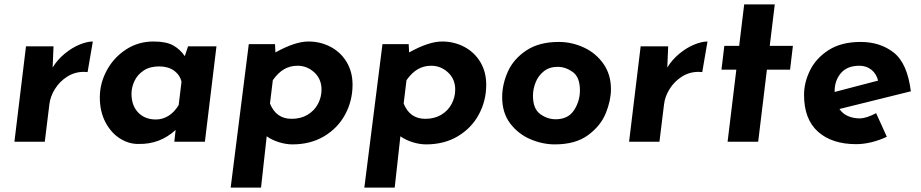

<svg xmlns="http://www.w3.org/2000/svg" viewBox="-20 -649 4217 879"><path d="M221 -340Q243 -376 276.5 -403.5Q310 -431 344.5 -445Q379 -459 405 -459L381 -319Q375 -320 364 -320Q322 -320 287.5 -298Q253 -276 231.5 -241.5Q210 -207 206 -171L185 0H46L99 -437H225Z M971 -437 918 0H778L784 -54Q712 12 615 10Q571 11 530 -14.5Q489 -40 463 -89Q437 -138 437 -203Q437 -268 469 -327Q501 -386 557 -422.5Q613 -459 683 -459Q741 -459 773 -441Q805 -423 826 -392L841 -437ZM811 -275Q803 -307 776 -326Q749 -345 709 -345Q666 -345 637.5 -326Q609 -307 595.5 -278Q582 -249 582 -220Q582 -166 612.5 -134Q643 -102 694 -102Q724 -102 751 -118.5Q778 -135 798 -168Z M1594 -261Q1594 -188 1560.5 -125.5Q1527 -63 1464.5 -25.5Q1402 12 1319 12Q1289 12 1257 2Q1225 -8 1201 -25L1175 210H1036L1119 -447H1239L1241 -409Q1331 -459 1392 -459Q1447 -459 1493.5 -434.5Q1540 -410 1567 -365Q1594 -320 1594 -261ZM1452 -239Q1452 -287 1419 -317.5Q1386 -348 1342 -348Q1308 -348 1280.5 -332Q1253 -316 1229 -282L1216 -175Q1244 -105 1315 -105Q1357 -105 1388 -123.5Q1419 -142 1435.5 -173Q1452 -204 1452 -239Z M2206 -261Q2206 -188 2172.5 -125.5Q2139 -63 2076.5 -25.5Q2014 12 1931 12Q1901 12 1869 2Q1837 -8 1813 -25L1787 210H1648L1731 -447H1851L1853 -409Q1943 -459 2004 -459Q2059 -459 2105.5 -434.5Q2152 -410 2179 -365Q2206 -320 2206 -261ZM2064 -239Q2064 -287 2031 -317.5Q1998 -348 1954 -348Q1920 -348 1892.5 -332Q1865 -316 1841 -282L1828 -175Q1856 -105 1927 -105Q1969 -105 2000 -123.5Q2031 -142 2047.5 -173Q2064 -204 2064 -239Z M2279 -204Q2279 -263 2305 -321Q2331 -379 2389.5 -418Q2448 -457 2538 -457Q2598 -457 2653 -431.5Q2708 -406 2742.5 -357Q2777 -308 2777 -241Q2777 -189 2753.5 -131Q2730 -73 2672.5 -30.5Q2615 12 2520 12Q2464 12 2408.5 -11.5Q2353 -35 2316 -83.5Q2279 -132 2279 -204ZM2635 -235Q2635 -296 2602 -319.5Q2569 -343 2533 -343Q2495 -343 2469.5 -322.5Q2444 -302 2432 -271.5Q2420 -241 2420 -211Q2420 -151 2453 -127Q2486 -103 2524 -103Q2581 -103 2608 -144.5Q2635 -186 2635 -235Z M3035 -340Q3057 -376 3090.5 -403.5Q3124 -431 3158.5 -445Q3193 -459 3219 -459L3195 -319Q3189 -320 3178 -320Q3136 -320 3101.5 -298Q3067 -276 3045.5 -241.5Q3024 -207 3020 -171L2999 0H2860L2913 -437H3039Z M3527 -629 3504 -439H3610L3597 -330H3491L3451 0H3311L3351 -330H3283L3296 -439H3364L3387 -629Z M3991 -131 4040 -23Q4007 -7 3970 2Q3933 11 3900 11Q3789 11 3725 -46Q3661 -103 3661 -215Q3661 -271 3688.5 -327Q3716 -383 3774 -420Q3832 -457 3920 -457Q4010 -457 4072 -408Q4134 -359 4150 -231L3823 -150Q3839 -127 3863.5 -117Q3888 -107 3915 -107Q3946 -107 3991 -131ZM3801 -231V-228L4000 -280Q3992 -312 3969 -330Q3946 -348 3915 -348Q3858 -348 3829.5 -314Q3801 -280 3801 -231Z"/></svg>

Font: Josefin Sans
Style: Bold Italic
Weight: 700
Italic angle: -7°
Designer: Santiago Orozco
Foundry: Typemade
Version: Version 2.000